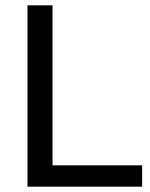

<svg xmlns="http://www.w3.org/2000/svg" viewBox="-20 -700 564 720"><path d="M83 0H513V-80H177V-680H83Z"/></svg>

Font: Ronzino
Style: Regular
Weight: 400
Designer: Nunzio Mazzaferro
Foundry: Collletttivo
Version: Version 1.000;Glyphs 3.3 (3337)